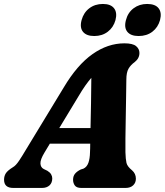

<svg xmlns="http://www.w3.org/2000/svg" viewBox="-46 -926 812 946"><path d="M173 -174Q152.5 -140 153.2 -120.8Q154 -101.5 169 -93.5L187.5 -84.5Q200.5 -76.5 206 -66.8Q211.5 -57 211.5 -47.5Q211.5 -25 197.8 -12.5Q184 0 161 0H19.5Q-26 0 -26 -40.5Q-26 -58 -17.5 -71.8Q-9 -85.5 17.5 -102Q32 -110 48.2 -134.5Q64.5 -159 81.5 -188L268 -495Q334 -606 409.5 -659.2Q485 -712.5 567 -712.5Q608 -712.5 624.5 -698.8Q641 -685 641 -665Q641 -638.5 617.5 -620Q598.5 -606.5 587.5 -588Q576.5 -569.5 576.5 -533Q576 -494 575.2 -443.2Q574.5 -392.5 573.5 -340.5Q572.5 -288.5 572 -244.8Q571.5 -201 572 -176Q573 -141 577.2 -123.2Q581.5 -105.5 604.5 -87Q623.5 -70.5 623.5 -45.5Q623.5 -25.5 610 -12.8Q596.5 0 572.5 0H355Q331.5 0 322.8 -12Q314 -24 314 -40.5Q314 -58.5 323.8 -70.2Q333.5 -82 352 -91L365 -95Q382 -103 389.5 -123.8Q397 -144.5 397.5 -176.5Q398 -185.5 398.2 -196Q398.5 -206.5 398.5 -218H199.5ZM339.5 -449.5 246 -295H400Q401.5 -353.5 402.5 -418.2Q403.5 -483 404 -542.5Q390.5 -527 374.5 -504.5Q358.5 -482 339.5 -449.5ZM418.5 -748.5Q380 -748.5 363 -769.2Q346 -790 356 -827Q366 -864 394 -885.2Q422 -906.5 461 -906.5Q499.5 -906.5 516 -885.2Q532.5 -864 523 -827Q513 -791 485.2 -769.8Q457.5 -748.5 418.5 -748.5ZM637 -748.5Q598.5 -748.5 581.5 -769.2Q564.5 -790 574.5 -827Q584 -864 612.2 -885.2Q640.5 -906.5 679 -906.5Q719 -906.5 735.5 -885.2Q752 -864 742.5 -827Q732.5 -791 704.8 -769.8Q677 -748.5 637 -748.5Z"/></svg>

Font: Fraunces 72pt S100
Style: Bold Italic
Weight: 700
Italic angle: -16°
Version: Version 1.000; ttfautohint (v1.8.3)